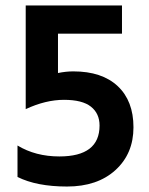

<svg xmlns="http://www.w3.org/2000/svg" viewBox="-20 -675 544 702"><path d="M44 -28V-143Q110 -103 197 -103Q344 -103 344 -216Q344 -260 312.5 -285Q281 -310 214 -310Q147 -310 74 -276V-655H426V-552H192V-408Q221 -414 248 -414Q353 -414 410.5 -360Q468 -306 468 -209.5Q468 -113 402 -53Q336 7 225 7Q114 7 44 -28Z"/></svg>

Font: Hind Jalandhar SemiBold
Style: Regular
Weight: 600
Designer: Namrata Goyal
Foundry: Indian Type Foundry
Version: Version 0.702;PS 1.0;hotconv 1.0.81;makeotf.lib2.5.63406